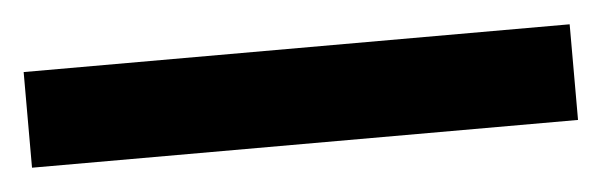

<svg xmlns="http://www.w3.org/2000/svg" viewBox="-27 -889 540 172"><g transform="rotate(-5 242.5 -803.0)"><path d="M488 -760H-3V-846H488Z"/></g></svg>

Font: Noto Sans Georgian SemiCondensed SemiBold
Style: Regular
Weight: 600
Width: 4
Designer: Monotype Design Team, Akaki Razmadze
Foundry: Google LLC
Version: Version 2.005; ttfautohint (v1.8.4.7-5d5b)